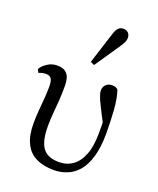

<svg xmlns="http://www.w3.org/2000/svg" viewBox="-141 -832 765 930"><g transform="rotate(20 241.5 -367.5)"><path d="M249 12Q286 12 319 -2Q351 -15 376 -45Q400 -74 414 -123Q428 -171 428 -241Q428 -301 424 -360Q420 -419 406 -460Q400 -466 392 -469Q384 -471 375 -471Q357 -471 345 -460Q332 -449 332 -428Q332 -416 338 -401Q343 -385 358 -356Q372 -327 399 -276L406 -316H392Q393 -293 394 -272Q394 -251 394 -231Q394 -163 377 -120Q360 -76 330 -55Q300 -33 259 -33Q200 -33 175 -68Q150 -102 150 -179Q150 -210 153 -245Q156 -279 159 -317Q161 -354 161 -392Q161 -411 156 -429Q151 -447 136 -459Q121 -470 93 -470Q65 -470 43 -455Q20 -440 10 -422L18 -405Q27 -408 36 -411Q45 -413 56 -413Q75 -413 83 -401Q91 -389 91 -362Q91 -341 89 -307Q86 -272 83 -235Q80 -198 80 -167Q80 -104 100 -65Q119 -25 157 -7Q195 12 249 12ZM239 -542 259 -533 348 -664Q359 -681 364 -692Q368 -702 368 -713Q368 -728 358 -738Q348 -747 332 -747Q319 -747 309 -738Q299 -729 292 -708Z"/></g></svg>

Font: Source Serif 4 48pt
Style: Regular
Weight: 400
Designer: Frank Grie√ühammer
Foundry: Adobe Systems Incorporated
Version: Version 4.004;hotconv 1.0.116;makeotfexe 2.5.65601